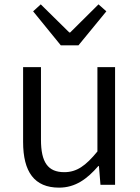

<svg xmlns="http://www.w3.org/2000/svg" viewBox="-20 -848 642 881"><path d="M251 13C326 13 380 -27 431 -86H434L441 0H508V-540H427V-153C373 -87 332 -58 275 -58C200 -58 168 -103 168 -207V-540H86V-197C86 -59 138 13 251 13ZM259 -640H340L468 -796L432 -828L302 -699H298L167 -828L132 -796Z"/></svg>

Font: ChiuKong Gothic CL Normal
Style: Regular
Weight: 350
Designer: Ryoko NISHIZUKA 西塚涼子 (kana, bopomofo & ideographs); Paul D. Hunt (Latin, Greek & Cyrillic); Sandoll Communications 산돌커뮤니
Foundry: Adobe
Version: Version 1.300